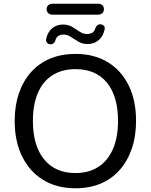

<svg xmlns="http://www.w3.org/2000/svg" viewBox="-20 -1004 811 1033"><path d="M386 9Q286 9 213 -35.5Q140 -80 99.5 -161.5Q59 -243 59 -353Q59 -436 82 -502.5Q105 -569 147.5 -616.5Q190 -664 250.5 -689Q311 -714 386 -714Q486 -714 559 -670Q632 -626 672 -545Q712 -464 712 -354Q712 -271 689 -204Q666 -137 623.5 -89Q581 -41 521 -16Q461 9 386 9ZM386 -73Q458 -73 509 -106Q560 -139 587.5 -202Q615 -265 615 -353Q615 -486 555.5 -559Q496 -632 386 -632Q314 -632 262.5 -599.5Q211 -567 184 -504.5Q157 -442 157 -353Q157 -221 217 -147Q277 -73 386 -73ZM265 -925Q249 -925 240 -933Q231 -941 231 -955Q231 -969 240 -976.5Q249 -984 265 -984H505Q522 -984 530.5 -976.5Q539 -969 539 -955Q539 -941 530.5 -933Q522 -925 505 -925ZM249 -766Q238 -767 232 -775.5Q226 -784 229 -797Q238 -834 262 -853Q286 -872 320 -872Q348 -872 369 -859Q390 -846 409 -833.5Q428 -821 448 -821Q465 -821 476.5 -828Q488 -835 493 -852Q497 -863 504 -868.5Q511 -874 522 -873Q534 -872 540 -864Q546 -856 542 -842Q533 -805 508.5 -786Q484 -767 451 -767Q423 -767 401.5 -780Q380 -793 361 -805.5Q342 -818 323 -818Q306 -818 294.5 -811Q283 -804 278 -787Q275 -776 267.5 -770.5Q260 -765 249 -766Z"/></svg>

Font: Nunito Medium
Style: Regular
Weight: 500
Designer: Vernon Adams
Foundry: Vernon Adams
Version: Version 3.601